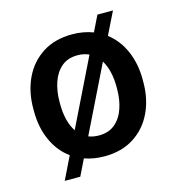

<svg xmlns="http://www.w3.org/2000/svg" viewBox="-100 -678 766 833"><g transform="rotate(-15 282.5 -262.0)"><path d="M38.1 -258.3V-269.5Q38.1 -346.2 67.1 -407Q96.2 -467.8 151.1 -502.9Q206.1 -538.1 283.2 -538.1Q334.5 -538.1 377.9 -521.5L412.6 -592.3H482.4L432.6 -491.2Q479.5 -455.1 504.4 -397.7Q529.3 -340.3 529.3 -269.5V-258.3Q529.3 -181.6 500.2 -121.1Q471.2 -60.5 416.3 -25.4Q361.3 9.8 284.2 9.8Q235.8 9.8 194.3 -4.9L158.7 67.9H88.9L138.7 -34.2Q90.3 -69.3 64.2 -127.7Q38.1 -186 38.1 -258.3ZM155.8 -269.5V-258.3Q155.8 -221.7 163.6 -189.5Q171.4 -157.2 187.5 -133.3L334.5 -433.6Q311.5 -444.3 283.2 -444.3Q238.8 -444.3 210.7 -420.2Q182.6 -396 169.2 -356.2Q155.8 -316.4 155.8 -269.5ZM411.6 -269.5Q411.6 -303.7 404.5 -334.5Q397.5 -365.2 382.8 -389.2L237.3 -92.3Q258.3 -84 284.2 -84Q328.1 -84 356.2 -107.7Q384.3 -131.3 397.9 -170.9Q411.6 -210.4 411.6 -258.3Z"/></g></svg>

Font: Vazirmatn RD FD Medium
Style: Regular
Weight: 500
Designer: Saber Rastikerdar
Foundry: Saber Rastikerdar
Version: Version 33.003